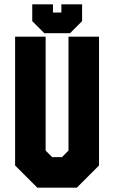

<svg xmlns="http://www.w3.org/2000/svg" viewBox="-20 -870 529 890"><path d="M153 0 50 -103V-700H191.5V-172L222 -141.5H267L297.5 -172V-700H439V-103L336 0ZM185.5 -716 129.5 -772V-850H225.5V-812H264.5V-850H360.5V-772L304.5 -716Z"/></svg>

Font: Tourney Condensed Black
Style: Regular
Weight: 900
Width: 3
Designer: Tyler Finck
Foundry: Etcetera Type Co
Version: Version 1.010; ttfautohint (v1.8.3)